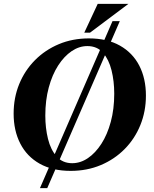

<svg xmlns="http://www.w3.org/2000/svg" viewBox="-20 -880 804 1000"><path d="M188 100 566 -770H604L226 100ZM188 100 566 -770H604L226 100ZM443 -680Q538 -680 604.5 -642.5Q671 -605 705.5 -538Q740 -471 740 -382Q740 -300 711 -228.5Q682 -157 629 -103.5Q576 -50 504.5 -20Q433 10 348 10Q253 10 186.5 -27.5Q120 -65 85.5 -132.5Q51 -200 51 -288Q51 -371 80 -442Q109 -513 162 -566.5Q215 -620 286.5 -650Q358 -680 443 -680ZM356 -30Q399 -30 438 -56.5Q477 -83 508 -131Q539 -179 557 -245.5Q575 -312 575 -392Q575 -457 561 -513.5Q547 -570 516.5 -605Q486 -640 435 -640Q392 -640 353 -613.5Q314 -587 283 -539Q252 -491 234 -424.5Q216 -358 216 -278Q216 -213 230 -156.5Q244 -100 275 -65Q306 -30 356 -30ZM649 -860 449 -710H419L489 -860Z"/></svg>

Font: Brygada 1918
Style: Italic
Weight: 400
Italic angle: -8°
Designer: Mateusz Machalski | Borys Kosmynka | Przemek Hoffer
Foundry: NIEPODLEGLA 2018
Version: Version 3.006